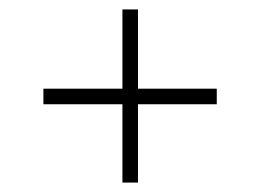

<svg xmlns="http://www.w3.org/2000/svg" viewBox="-20 -428 552 407"><path d="M239.5 -408H272.5V-41H239.5ZM439.5 -240V-207H72V-240Z"/></svg>

Font: Newsreader 16pt Light
Style: Regular
Weight: 300
Designer: Hugues Gentile
Foundry: Production Type
Version: Version 1.003